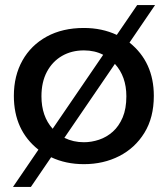

<svg xmlns="http://www.w3.org/2000/svg" viewBox="-20 -647 666 762"><path d="M102.5 95H31.5L132.5 -53Q35 -130 35 -266.5Q35 -346 69 -406.8Q103 -467.5 165.5 -501.8Q228 -536 313 -536Q384.5 -536 443.5 -508.5L524.5 -627H595.5L494 -478Q590.5 -400.5 590.5 -266.5Q590.5 -180.5 553.2 -120Q516 -59.5 453.2 -27.5Q390.5 4.5 313 4.5Q241 4.5 183 -23ZM189 -136 389.5 -429.5Q356 -447 313 -447Q264 -447 226 -425Q188 -403 166.2 -362.2Q144.5 -321.5 144.5 -265Q144.5 -185.5 189 -136ZM313 -82.5Q343 -82.5 373 -92.5Q403 -102.5 427.5 -124.2Q452 -146 466.8 -180.8Q481.5 -215.5 481.5 -265Q481.5 -343.5 436 -393.5L235.5 -100Q271 -82.5 313 -82.5Z"/></svg>

Font: Argentum Novus Medium
Style: Regular
Weight: 500
Designer: Julieta Ulanovsky (font) & Cristiano Sobral (main changes)
Foundry: Julieta Ulanovsky (font) & Cristiano Sobral (main changes)
Version: Version 3.00;November 27, 2020;FontCreator 13.0.0.2655 64-bi